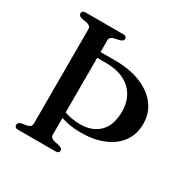

<svg xmlns="http://www.w3.org/2000/svg" viewBox="-158 -846 980 993"><g transform="rotate(30 332.0 -350.0)"><path d="M195 -527V-561.5H331.5Q419.5 -561.5 484.8 -535Q550 -508.5 586 -461Q622 -413.5 622 -350Q622 -287.5 589.5 -242.5Q557 -197.5 498.8 -173.5Q440.5 -149.5 363.5 -149.5Q327 -149.5 296.8 -154.5Q266.5 -159.5 241 -169Q215.5 -178.5 193.5 -192L199.5 -222.5Q217.5 -211.5 239.8 -202.8Q262 -194 287.5 -189.5Q313 -185 340.5 -185Q411 -185 453 -226.8Q495 -268.5 495 -350Q495 -430.5 443.2 -478.8Q391.5 -527 294.5 -527ZM244.5 -68.5Q244.5 -57.5 251.2 -51.5Q258 -45.5 269 -42.5L303 -35Q311.5 -31.5 316.2 -27.2Q321 -23 321 -16Q321 -9 315.5 -4.5Q310 0 298 0H77.5Q66 0 60.2 -4.8Q54.5 -9.5 54.5 -17Q54.5 -30.5 72.5 -36.5L106.5 -42.5Q118 -45 124.5 -51.2Q131 -57.5 131 -68.5V-631.5Q131 -642.5 124.5 -648.8Q118 -655 106.5 -657.5L72.5 -663.5Q54.5 -669.5 54.5 -683Q54.5 -691 60.2 -695.5Q66 -700 77.5 -700H298Q310 -700 315.5 -695.8Q321 -691.5 321 -684Q321 -677 316.2 -672.8Q311.5 -668.5 303 -665L269 -657.5Q258 -654.5 251.2 -648.5Q244.5 -642.5 244.5 -631.5Z"/></g></svg>

Font: Fraunces 24pt
Style: Regular
Weight: 400
Version: Version 1.000;[b76b70a41]